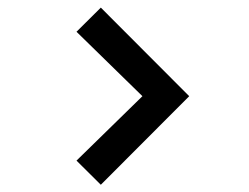

<svg xmlns="http://www.w3.org/2000/svg" viewBox="-20 -574 670 517"><path d="M251.5 -76.5 186 -141.5 363.5 -315 186 -488.5 251.5 -553.5 489.5 -315Z"/></svg>

Font: Cns Manrope SemBd
Style: Regular
Weight: 600
Designer: Mikhail Sharanda
Foundry: Mikhail Sharanda
Version: Version 4.504